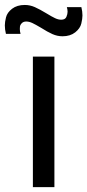

<svg xmlns="http://www.w3.org/2000/svg" viewBox="-56 -774 361 794"><path d="M202.5 -624Q181 -624 160.8 -633Q140.5 -642 113 -659.5Q91 -672.5 77.8 -678.8Q64.5 -685 52.5 -685Q40.5 -685 33.8 -677.8Q27 -670.5 26.5 -663.5Q26 -656.5 26 -654Q26 -644.5 29 -634H-31.5Q-36 -652.5 -36 -669Q-36 -682.5 -31.2 -702.2Q-26.5 -722 -6 -737.8Q14.5 -753.5 46.5 -753.5Q68 -753.5 88.2 -744.5Q108.5 -735.5 136.5 -718.5Q158.5 -705 171.8 -698.8Q185 -692.5 197 -692.5Q213.5 -692.5 218.5 -704Q223.5 -715.5 223.5 -725.5Q223.5 -734 220.5 -744.5H280.5Q285 -726.5 285 -710Q285 -696.5 280.2 -676.5Q275.5 -656.5 255 -640.2Q234.5 -624 202.5 -624ZM80 0V-540H169V0Z"/></svg>

Font: Vela Sans Med
Style: Regular
Weight: 500
Designer: Principal design: Mikhail Sharanda - project Manrope.
Design modification: Ravid Balaliev
Foundry: Mikhail Sharanda
Version: Version 1.001